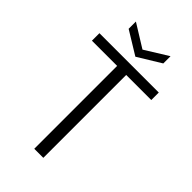

<svg xmlns="http://www.w3.org/2000/svg" viewBox="-265 -968 1050 1050"><g transform="rotate(45 260.0 -442.5)"><path d="M394 -829 260 -747 126 -829V-885L260 -802L394 -885ZM489 -699V-641H295V0H225V-641H30V-699Z"/></g></svg>

Font: Fz Poppins Light
Style: Regular
Weight: 300
Designer: Ninad Kale (Devanagari), Jonny Pinhorn (Latin)
Foundry: Indian Type Foundry
Version: Vit hóa bi Vntype.Com & FontZin.Com